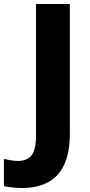

<svg xmlns="http://www.w3.org/2000/svg" viewBox="-96 -734 457 970"><path d="M18.1 215.8C64.5 215.8 106 207 142.1 189C213.9 153.3 256.8 75.2 256.8 -57.1V-713.9H85.9V-48.8C85.9 -1 78.1 32.2 63 51.3C47.9 69.8 24.9 79.1 -4.9 79.1C-32.7 79.1 -56.2 72.8 -76.2 68.8V206.1C-54.7 211.4 -23.4 215.8 18.1 215.8Z"/></svg>

Font: Noto Reveo Sans
Style: Regular
Weight: 800
Designer: Monotype Design Team
Foundry: Monotype Imaging Inc.
Version: Version 2.007